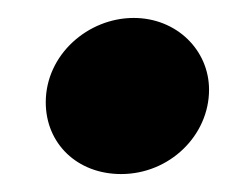

<svg xmlns="http://www.w3.org/2000/svg" viewBox="-20 -403 270 214"><path d="M115 -209C169 -209 213 -252 213 -303C213 -347 177 -383 129 -383C78 -383 31 -342 31 -289C31 -243 66 -209 115 -209Z"/></svg>

Font: Fixel Text 20240404
Style: Bold Italic
Weight: 700
Width: 4
Italic angle: -10°
Designer: AlfaBravo + MacPaw
Foundry: Kyrylo Tkachov, Marchela Mozhyna, Serhii Makarenko, Maria Weinstein, Zakhar Kryvoshyya
Version: Version 1.211;Glyphs 3.2 (3225)